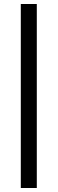

<svg xmlns="http://www.w3.org/2000/svg" viewBox="-20 -741 288 960"><path d="M164 199H84V-721H164Z"/></svg>

Font: Chivo
Style: Regular
Weight: 400
Designer: Hector Gatti
Foundry: Omnibus-Type
Version: Version 1.003